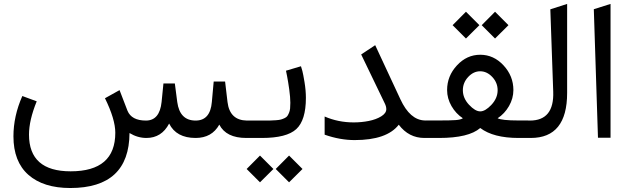

<svg xmlns="http://www.w3.org/2000/svg" viewBox="-20 -697 3171 970"><path d="M336.9 168.5Q562.5 168.5 562.5 -26.4Q562.5 -94.7 510.3 -200.7L584 -241.7L624 -137.7Q644.5 -87.9 717.3 -87.9Q786.6 -87.9 796.4 -182.1L805.7 -275.4H863.3L875.5 -181.6Q888.2 -87.9 968.3 -87.9Q1042.5 -87.9 1050.3 -182.1L1059.6 -285.2H1117.2L1129.4 -181.6Q1140.6 -89.4 1227.1 -87.9H1250Q1259.3 -87.9 1259.3 -53.2V-36.6Q1259.3 -17.1 1257.3 -8.5Q1255.4 0 1249.5 0H1224.1Q1122.6 0 1087.9 -67.4Q1050.3 0 968.3 0Q870.6 0 834.5 -72.8Q796.4 0 719.7 0Q675.3 0 634.3 -24.9Q632.8 252.9 335 252.9Q199.2 252.9 123.5 186.3Q47.9 119.6 47.9 -8.3Q47.9 -110.4 92.8 -211.9L165.5 -185.1Q126.5 -89.4 126.5 -17.1Q126.5 168.5 336.9 168.5Z M1303.2 0H1246.1Q1234.4 0 1230.5 -8.5Q1226.6 -17.1 1226.6 -36.1V-52.7Q1226.6 -71.8 1230.2 -79.8Q1233.9 -87.9 1245.1 -87.9H1305.2Q1330.1 -87.9 1344 -88.1Q1357.9 -88.4 1374.5 -89.6Q1391.1 -90.8 1399.7 -93.3Q1408.2 -95.7 1418 -100.3Q1427.7 -105 1431.9 -111.1Q1436 -117.2 1440.2 -127Q1444.3 -136.7 1445.6 -148.9Q1446.8 -161.1 1446.8 -177.7Q1446.8 -205.1 1441.2 -245.6Q1435.5 -286.1 1430.2 -313L1424.8 -339.8L1500.5 -362.3Q1503.4 -353.5 1507.6 -338.4Q1511.7 -323.2 1518.6 -281.2Q1525.4 -239.3 1525.4 -202.6Q1525.4 -89.4 1476.8 -44.7Q1428.2 0 1303.2 0ZM1440.4 88.9 1508.3 156.7 1440.4 224.1 1373 156.7ZM1293.5 88.9 1361.3 156.7 1293.5 224.1 1226.1 156.7Z M2139.2 -87.9Q2147.9 -87.9 2147.9 -52.7V-36.1Q2147.9 0 2139.2 0H2124Q2045.4 0 1994.6 -66.9Q1934.6 10.7 1771.5 10.7Q1697.8 10.7 1620.1 -16.6V-108.4Q1688.5 -78.6 1767.1 -78.6Q1806.2 -78.6 1843 -85.9Q1879.9 -93.3 1905.8 -109.1Q1931.6 -125 1931.6 -145.5Q1931.6 -159.2 1923.8 -174.8L1804.7 -421.9L1875.5 -468.8L2002.9 -195.3Q2051.3 -90.8 2125.5 -88.4Z M2494.1 -241.2Q2494.1 -279.3 2467 -308.1Q2439.9 -336.9 2405.8 -336.9Q2372.1 -336.9 2345.2 -308.1Q2318.4 -279.3 2318.4 -241.2Q2318.4 -201.2 2349.6 -167.7Q2380.9 -134.3 2406.2 -134.3Q2431.6 -134.3 2462.9 -167.7Q2494.1 -201.2 2494.1 -241.2ZM2573.7 -242.2Q2573.7 -199.7 2551.5 -161.1Q2529.3 -122.6 2494.1 -99.6Q2515.1 -88.4 2597.7 -88.4H2647Q2655.8 -88.4 2655.8 -52.7V-36.1Q2655.8 0 2647 0H2599.6Q2472.7 0 2406.2 -50.3Q2348.1 0 2198.7 0H2133.8Q2110.4 0 2110.4 -36.1V-52.7Q2110.4 -88.4 2133.8 -88.4H2199.2Q2255.9 -88.4 2282 -90.3Q2308.1 -92.3 2318.4 -99.6Q2283.2 -122.6 2261 -161.1Q2238.8 -199.7 2238.8 -242.2Q2238.8 -313 2288.6 -366.7Q2338.4 -420.4 2406.2 -420.4Q2474.1 -420.4 2523.9 -366.7Q2573.7 -313 2573.7 -242.2ZM2481 -637.7 2548.8 -569.8 2481 -502.4 2413.6 -569.8ZM2334 -637.7 2401.9 -569.8 2334 -502.4 2266.6 -569.8Z M2636.7 -87.9H2657.2Q2780.3 -87.9 2774.9 -234.4L2760.3 -649.9L2845.2 -677.2V-227.5Q2845.2 0 2661.6 0H2636.7Q2613.3 0 2613.3 -36.1V-52.7Q2613.3 -87.9 2636.7 -87.9Z M2980 -650.4 3064.5 -677.2V-1H3001Z"/></svg>

Font: Samim FD-WOL
Style: FD-WOL
Weight: 400
Foundry: DejaVu fonts team - Redesigned by Saber Rastikerdar
Version: Version 4.0.0